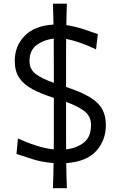

<svg xmlns="http://www.w3.org/2000/svg" viewBox="-20 -864 629 1029"><path d="M263.7 144.5Q265.1 109.4 265.9 75.9Q266.6 42.5 267.1 9.8Q205.6 5.4 154.5 -11Q103.5 -27.3 68.4 -39.1L76.2 -122.1Q124.5 -99.6 174.1 -83.7Q223.6 -67.9 268.1 -63.5Q268.6 -98.1 268.6 -132.6Q268.6 -167 268.6 -201.7V-339.4Q201.7 -360.8 154.8 -385.5Q107.9 -410.2 83.5 -446.3Q59.1 -482.4 59.1 -538.1Q59.1 -616.7 111.6 -671.4Q164.1 -726.1 266.6 -732.4Q266.1 -759.3 265.4 -787.4Q264.6 -815.4 263.7 -844.2H338.4Q337.4 -814.5 336.7 -785.9Q335.9 -757.3 335.4 -729.5Q381.3 -722.7 427 -707.8Q472.7 -692.9 504.4 -681.2L494.6 -599.6Q447.3 -622.1 406 -636Q364.7 -649.9 334.5 -655.3Q334 -615.7 334 -576.9Q334 -538.1 334 -498.5V-397.9Q414.6 -371.6 461.2 -343.3Q507.8 -314.9 527.6 -279.3Q547.4 -243.7 547.4 -193.8Q547.4 -112.8 496.3 -55.4Q445.3 2 335 10.3Q335.4 42.5 336.2 75.9Q336.9 109.4 338.4 144.5ZM138.2 -538.1Q138.2 -493.7 169.4 -469Q200.7 -444.3 268.6 -419.9V-498.5Q268.6 -538.6 268.3 -577.9Q268.1 -617.2 268.1 -657.2Q214.8 -650.9 176.5 -622.6Q138.2 -594.2 138.2 -538.1ZM334 -201.7Q334 -167 334 -132.6Q334 -98.1 334.5 -63.5Q392.6 -70.3 430.2 -100.6Q467.8 -130.9 467.8 -193.8Q467.8 -241.2 432.4 -268.3Q397 -295.4 334 -317.9Z"/></svg>

Font: Pinar DS4-Regular
Style: Regular
Weight: 400
Designer: Amin Abedi
Version: Version 2.000